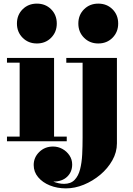

<svg xmlns="http://www.w3.org/2000/svg" viewBox="-20 -780 736 1060"><path d="M183.5 -540Q136.5 -540 105 -571.5Q73.5 -603 73.5 -650Q73.5 -697.5 105 -728.8Q136.5 -760 183.5 -760Q231 -760 262.2 -728.8Q293.5 -697.5 293.5 -650Q293.5 -603 262.2 -571.5Q231 -540 183.5 -540ZM278.5 -460V-26H348.5V0H18.5V-26H88.5V-434H18.5V-460ZM344 260Q296 260 255.5 243.8Q215 227.5 190.5 198.2Q166 169 166 131Q166 89 196.8 59Q227.5 29 273 29Q300.5 29 324.5 42.2Q348.5 55.5 363.5 78Q378.5 100.5 378.5 128Q378.5 169.5 350.5 196Q322.5 222.5 275 222.5Q245.5 222.5 221 208Q196.5 193.5 181.8 172.2Q167 151 167 131H193Q193 161.5 215.8 184.8Q238.5 208 271.2 221.5Q304 235 333.5 235Q371 235 392 213Q413 191 422.2 154.5Q431.5 118 433.8 72.5Q436 27 436 -20.5V-433.5H346V-460H625.5V11.5Q625.5 60.5 600.2 105.2Q575 150 533.5 184.8Q492 219.5 442.5 239.8Q393 260 344 260ZM522.5 -540Q475.5 -540 444 -571.5Q412.5 -603 412.5 -650Q412.5 -697.5 444 -728.8Q475.5 -760 522.5 -760Q570 -760 601.2 -728.8Q632.5 -697.5 632.5 -650Q632.5 -603 601.2 -571.5Q570 -540 522.5 -540Z"/></svg>

Font: Bodoni Moda 9pt Black
Style: Regular
Weight: 900
Designer: Owen Earl
Foundry: indestructible type
Version: Version 2.005